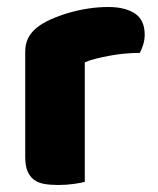

<svg xmlns="http://www.w3.org/2000/svg" viewBox="-20 -520 451 548"><path d="M222 -1Q212 2 190.5 5Q169 8 146 8Q124 8 106.5 5Q89 2 77 -7Q65 -16 58.5 -31.5Q52 -47 52 -72V-372Q52 -395 60.5 -411.5Q69 -428 85 -441Q101 -454 124.5 -464.5Q148 -475 175 -483Q202 -491 231 -495.5Q260 -500 289 -500Q337 -500 365 -481.5Q393 -463 393 -421Q393 -407 389 -393.5Q385 -380 379 -369Q358 -369 336 -367Q314 -365 293 -361Q272 -357 253.5 -352.5Q235 -348 222 -342Z"/></svg>

Font: Baloo Thambi
Style: Regular
Weight: 400
Designer: Aadarsh Rajan and Ek Type
Foundry: Ek Type
Version: Version 1.100;PS 1.000;hotconv 1.0.88;makeotf.lib2.5.647800;